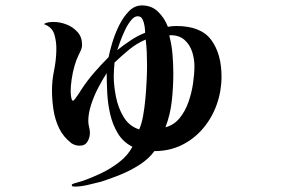

<svg xmlns="http://www.w3.org/2000/svg" viewBox="-20 -631 1040 709"><path d="M523 -388Q523 -413 522 -437Q521 -461 518 -485Q485 -471 457 -448Q429 -425 403 -400Q402 -387 401 -374.5Q400 -362 400 -349Q400 -316 408 -274.5Q416 -233 436.5 -199Q457 -165 494 -153Q503 -173 508.5 -203.5Q514 -234 517 -268Q520 -302 521.5 -334Q523 -366 523 -388ZM516 -510Q516 -519 514 -533.5Q512 -548 506.5 -559.5Q501 -571 488 -571Q476 -571 463.5 -555.5Q451 -540 441 -518.5Q431 -497 423.5 -476.5Q416 -456 413 -446Q437 -465 462.5 -482Q488 -499 516 -510ZM698 -386Q698 -414 689.5 -440Q681 -466 661.5 -483.5Q642 -501 610 -501Q609 -501 607.5 -500.5Q606 -500 605 -500Q614 -466 617 -430.5Q620 -395 620 -360Q620 -310 614.5 -259Q609 -208 591 -161Q622 -169 643 -194.5Q664 -220 676 -254.5Q688 -289 693 -324Q698 -359 698 -386ZM798 -348Q798 -295 780.5 -245.5Q763 -196 730 -157Q697 -118 651.5 -95.5Q606 -73 550 -73Q530 -45 496 -23Q462 -1 423.5 14.5Q385 30 353 40Q334 45 306 51.5Q278 58 258 58Q255 58 250 57.5Q245 57 245 52Q245 49 253 46.5Q261 44 270 41.5Q279 39 282 38Q315 27 352 9.5Q389 -8 420.5 -32.5Q452 -57 469 -89Q435 -106 415.5 -138Q396 -170 387 -209Q378 -248 376 -288Q374 -328 374 -361Q359 -338 343 -307.5Q327 -277 316.5 -244.5Q306 -212 306 -184Q306 -173 309 -162Q312 -151 312 -140Q312 -123 303 -108Q294 -93 274 -93Q258 -93 244 -102Q214 -125 198.5 -157Q183 -189 177.5 -225.5Q172 -262 172 -297Q172 -334 179.5 -370Q187 -406 188 -443V-446Q189 -475 181 -503Q173 -531 142 -542Q149 -547 159 -548.5Q169 -550 177 -550Q202 -550 226 -540.5Q250 -531 266.5 -512.5Q283 -494 283 -466Q283 -455 278.5 -445Q274 -435 269 -425Q261 -409 254.5 -385.5Q248 -362 244.5 -337.5Q241 -313 241 -295Q241 -292 241.5 -283.5Q242 -275 244 -267Q246 -259 250 -259Q252 -259 258.5 -267.5Q265 -276 271.5 -286Q278 -296 279 -298Q301 -332 327 -362Q353 -392 381 -420Q385 -441 394.5 -473Q404 -505 419.5 -536.5Q435 -568 456 -589.5Q477 -611 504 -611Q540 -611 564 -587.5Q588 -564 600 -532Q615 -535 631 -535Q722 -535 760 -483.5Q798 -432 798 -348Z"/></svg>

Font: Kaisei Tokumin
Style: Bold
Weight: 700
Designer: Font-Kai, 金井和夫
Foundry: KAZUO KANAI
Version: Version 5.003